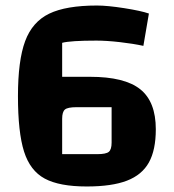

<svg xmlns="http://www.w3.org/2000/svg" viewBox="-20 -660 629 695"><path d="M294 15Q195 15 142 -13.5Q89 -42 67 -111.5Q45 -181 45 -312Q45 -441 71 -511Q97 -581 158 -610.5Q219 -640 331 -640Q369 -640 429.5 -630.5Q490 -621 519 -611L499 -494Q462 -502 414 -507.5Q366 -513 329 -513Q235 -513 205 -505V-382H306Q431 -382 487.5 -337Q544 -292 544 -192Q544 -117 519 -72Q494 -27 439.5 -6Q385 15 294 15ZM257 -272Q225 -272 215 -263.5Q205 -255 205 -230V-102H332Q364 -102 374 -110.5Q384 -119 384 -144V-272Z"/></svg>

Font: Changa SemiBold
Style: Regular
Weight: 600
Designer: Eduardo Rodriguez Tunni
Foundry: Eduardo Rodriguez Tunni
Version: Version 2.002; ttfautohint (v1.5) -l 8 -r 50 -G 150 -x 14 -H